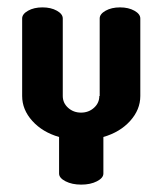

<svg xmlns="http://www.w3.org/2000/svg" viewBox="-20 -500 440 520"><path d="M150 -450V-240Q150 -221 164.5 -208Q179 -195 199.5 -195Q220 -195 234.5 -208Q249 -221 249 -240H250V-450Q250 -462 266 -471Q282 -480 305 -480Q328 -480 344 -471Q360 -462 360 -450V-240Q360 -203 332.5 -172.5Q305 -142 260 -129V-30Q260 -18 242.5 -9Q225 0 200 0Q175 0 157.5 -9Q140 -18 140 -30V-129Q95 -142 67.5 -172.5Q40 -203 40 -240V-450Q40 -462 56 -471Q72 -480 95 -480Q118 -480 134 -471Q150 -462 150 -450Z"/></svg>

Font: SOV_ThonBuri
Style: Book
Weight: 400
Version: Version 1.00